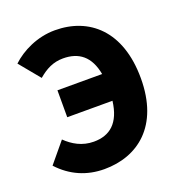

<svg xmlns="http://www.w3.org/2000/svg" viewBox="-138 -874 942 1005"><g transform="rotate(-20 333.5 -372.0)"><path d="M183 -308H435C420 -188 360 -140 271 -140C206 -140 156 -170 117 -208L24 -96C91 -23 176 14 274 14C460 14 615 -102 615 -368C615 -633 467 -758 277 -758C178 -758 89 -713 34 -661L128 -547C170 -583 212 -605 267 -605C355 -605 413 -561 432 -458H183Z"/></g></svg>

Font: Noto Sans TC Black
Style: Regular
Weight: 900
Designer: Ryoko NISHIZUKA 西塚涼子 (kana, bopomofo & ideographs); Paul D. Hunt (Latin, Greek & Cyrillic); Sandoll Communications 산돌커뮤니
Foundry: Adobe
Version: Version 2.004;hotconv 1.0.118;makeotfexe 2.5.65603